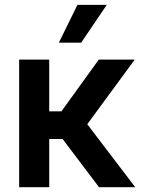

<svg xmlns="http://www.w3.org/2000/svg" viewBox="-20 -778 585 798"><path d="M59.6 -530.3H184.6V-315.4H235.4L390.6 -530.3H540L342.8 -261.7L542 0H391.6L240.2 -200.2H184.6V0H59.6ZM301.8 -757.8H423.8L317.4 -600.6H224.6Z"/></svg>

Font: Pretendard JP SemiBold
Style: Regular
Weight: 600
Designer: Base glyphs from Inter by Rasmus Andersson; Hangeul glyphs from Noto Sans CJK(Source Han Sans) by Jang Soo-young and Kan
Foundry: Kil Hyung-jin
Version: Version 1.309